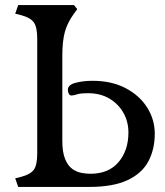

<svg xmlns="http://www.w3.org/2000/svg" viewBox="-20 -738 653 758"><path d="M52 0 40 -34 64 -40Q101 -50 114 -68.5Q127 -87 127 -133V-585Q127 -630 114 -649Q101 -668 64 -678L40 -684L52 -718H272L285 -702L272 -684Q247 -650 236.5 -613.5Q226 -577 226 -517V-183Q226 -136 237.5 -109Q249 -82 267 -70Q285 -58 304 -55Q323 -52 337 -52Q409 -52 448 -98Q487 -144 487 -215Q487 -258 467 -293Q447 -328 411.5 -349Q376 -370 328 -370Q297 -370 284 -365.5Q271 -361 262 -361Q255 -361 251.5 -368Q248 -375 248 -384Q248 -403 278 -411Q308 -419 345 -419Q421 -419 476 -390Q531 -361 561 -313.5Q591 -266 591 -210Q591 -149 566 -101.5Q541 -54 484 -27Q427 0 331 0Z"/></svg>

Font: Gabriela
Style: Regular
Weight: 400
Designer: Eduardo Rodriguez Tunni
Foundry: Eduardo Rodriguez Tunni
Version: Version 2.001;gftools[0.9.26]